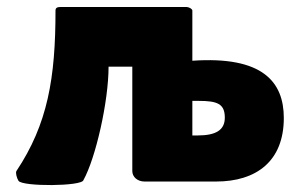

<svg xmlns="http://www.w3.org/2000/svg" viewBox="-20 -520 873 550"><path d="M531 -481V-484V-490C531 -493 525 -499 514 -500H511H156C146 -500 139 -499 139 -490C139 -297 117 -165 27 -30C24 -25 28 -10 33 -2C44 15 215 14 219 -4C254 -67 291 -229 291 -329H359V-30C359 -13 374 0 394 0H599C714 0 793 -58 793 -182C793 -285 733 -360 531 -346ZM531 -231H549C602 -231 624 -223 624 -183C624 -147 598 -132 546 -132H531Z"/></svg>

Font: Lilita 2
Style: Regular
Weight: 400
Designer: Juan Montoreano
Foundry: Juan Montoreano
Version: Version 2.001